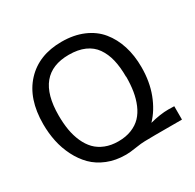

<svg xmlns="http://www.w3.org/2000/svg" viewBox="-161 -914 1127 1107"><g transform="rotate(-30 402.5 -361.0)"><path d="M600.1 -375 599.1 -376Q599.1 -439.9 587.4 -488.8Q575.7 -537.6 550 -574.5Q524.4 -611.3 480.7 -630.6Q437 -649.9 376 -649.9Q150.9 -649.9 150.9 -376Q150.9 -323.2 158.4 -278.8Q166 -234.4 183.1 -196Q200.2 -157.7 225.8 -131.1Q251.5 -104.5 289.6 -89.4Q327.6 -74.2 376 -74.2Q425.3 -74.2 463.9 -89.6Q502.4 -105 527.8 -131.6Q553.2 -158.2 569.6 -196.8Q585.9 -235.4 593 -279.1Q600.1 -322.8 600.1 -375ZM507.8 1H506.8Q485.4 1 443.1 7.6Q400.9 14.2 378.9 14.2H373Q307.1 14.2 252.4 -7.8Q197.8 -29.8 160.6 -67.1Q123.5 -104.5 97.9 -155Q72.3 -205.6 60.5 -261.2Q48.8 -316.9 48.8 -377Q48.8 -545.4 137.2 -640.6Q225.6 -735.8 377 -735.8H377.9Q458 -735.8 521 -709Q584 -682.1 623.5 -633.8Q663.1 -585.4 683.6 -521Q704.1 -456.5 704.1 -378.9Q704.1 -282.7 674.3 -204.1Q644.5 -125.5 592.8 -71.8Q662.1 -89.8 715.8 -89.8Q741.7 -89.8 754.9 -88.9V0H576.2Z"/></g></svg>

Font: Perun
Style: Regular
Weight: 400
Version: Version 1.0000